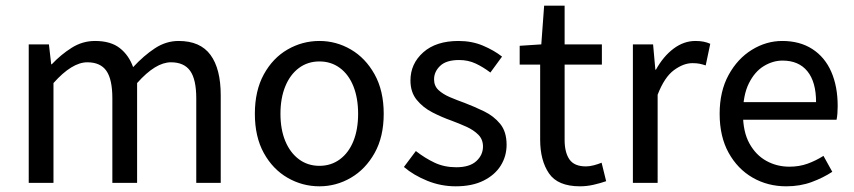

<svg xmlns="http://www.w3.org/2000/svg" viewBox="-20 -643 3002 675"><path d="M81 0V-487H152L160 -417H162Q194 -451 232 -475Q270 -499 314 -499Q369 -499 401 -474Q433 -449 448 -407Q486 -448 525 -473.5Q564 -499 608 -499Q684 -499 720 -450Q756 -401 756 -308V0H670V-297Q670 -364 648.5 -394Q627 -424 581 -424Q554 -424 524.5 -406Q495 -388 462 -351V0H375V-297Q375 -364 354 -394Q333 -424 287 -424Q233 -424 168 -351V0Z M1103 12Q1043 12 991 -18Q939 -48 907.5 -105Q876 -162 876 -243Q876 -324 907.5 -381.5Q939 -439 991 -469Q1043 -499 1103 -499Q1162 -499 1213.5 -469Q1265 -439 1297 -381.5Q1329 -324 1329 -243Q1329 -162 1297 -105Q1265 -48 1213.5 -18Q1162 12 1103 12ZM1103 -60Q1144 -60 1175 -83Q1206 -106 1222.5 -147Q1239 -188 1239 -243Q1239 -298 1222.5 -339.5Q1206 -381 1175 -404Q1144 -427 1103 -427Q1062 -427 1031 -404Q1000 -381 983 -339.5Q966 -298 966 -243Q966 -188 983 -147Q1000 -106 1031 -83Q1062 -60 1103 -60Z M1582 12Q1530 12 1482 -7.5Q1434 -27 1400 -56L1442 -112Q1474 -87 1508 -71Q1542 -55 1584 -55Q1631 -55 1654.5 -76.5Q1678 -98 1678 -128Q1678 -153 1661.5 -169.5Q1645 -186 1619.5 -197.5Q1594 -209 1567 -219Q1533 -231 1500 -248Q1467 -265 1445 -292Q1423 -319 1423 -360Q1423 -419 1468 -459Q1513 -499 1592 -499Q1639 -499 1678 -482.5Q1717 -466 1745 -444L1704 -388Q1679 -407 1652.5 -419.5Q1626 -432 1594 -432Q1549 -432 1527.5 -411.5Q1506 -391 1506 -364Q1506 -341 1521.5 -326.5Q1537 -312 1561.5 -301.5Q1586 -291 1614 -281Q1648 -268 1682 -251.5Q1716 -235 1738.5 -207.5Q1761 -180 1761 -134Q1761 -94 1740.5 -61Q1720 -28 1680 -8Q1640 12 1582 12Z M2019 12Q1941 12 1910 -33.5Q1879 -79 1879 -152V-416H1807V-482L1883 -487L1893 -623H1965V-487H2096V-416H1965V-151Q1965 -107 1982 -82.5Q1999 -58 2040 -58Q2053 -58 2068 -62Q2083 -66 2095 -71L2111 -6Q2091 1 2067 6.5Q2043 12 2019 12Z M2205 0V-487H2276L2284 -398H2286Q2312 -445 2348 -472Q2384 -499 2425 -499Q2441 -499 2453.5 -496.5Q2466 -494 2477 -489L2461 -413Q2449 -417 2439 -419Q2429 -421 2414 -421Q2383 -421 2349.5 -396.5Q2316 -372 2292 -310V0Z M2744 12Q2679 12 2626 -18.5Q2573 -49 2541.5 -106Q2510 -163 2510 -243Q2510 -322 2541.5 -379.5Q2573 -437 2623.5 -468Q2674 -499 2730 -499Q2792 -499 2836 -470.5Q2880 -442 2902.5 -390.5Q2925 -339 2925 -270Q2925 -257 2924 -244Q2923 -231 2921 -222H2578L2577 -284H2849Q2849 -355 2818.5 -392.5Q2788 -430 2731 -430Q2697 -430 2665 -410.5Q2633 -391 2612.5 -349.5Q2592 -308 2592 -243Q2592 -180 2614.5 -139Q2637 -98 2674 -77.5Q2711 -57 2755 -57Q2790 -57 2819 -67.5Q2848 -78 2875 -95L2906 -39Q2874 -18 2833.5 -3Q2793 12 2744 12Z"/></svg>

Font: Assistant Medium
Style: Regular
Weight: 500
Designer: Hebrew By Ben Nathan, Latin by Paul Hunt
Version: Version 3.000